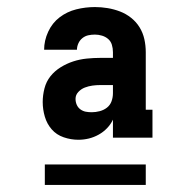

<svg xmlns="http://www.w3.org/2000/svg" viewBox="-20 -713 540 544"><path d="M202 -317Q181 -317 160.5 -324Q140 -331 126.5 -346.5Q113 -362 107 -382.5Q101 -403 101 -424Q101 -443 106 -462.5Q111 -482 123 -497Q135 -512 152 -522.5Q169 -533 187.5 -539Q206 -545 225.5 -547Q245 -549 264 -549H300V-565Q300 -576 297 -586Q294 -596 286.5 -602.5Q279 -609 269 -612Q259 -615 249 -615Q239 -615 230 -613Q221 -611 213.5 -605Q206 -599 202 -590Q198 -581 198 -572H105Q105 -598 116.5 -623Q128 -648 149 -664Q170 -680 196 -686.5Q222 -693 249 -693Q267 -693 285 -690Q303 -687 320 -680.5Q337 -674 351.5 -662.5Q366 -651 375.5 -635.5Q385 -620 389 -602Q393 -584 393 -565V-402H412V-323H300V-374Q294 -361 283.5 -350Q273 -339 259.5 -331.5Q246 -324 231.5 -320.5Q217 -317 202 -317ZM240 -395Q251 -395 262.5 -398Q274 -401 283 -408Q292 -415 296 -426Q300 -437 300 -449V-472H264Q253 -472 242 -470.5Q231 -469 220.5 -465Q210 -461 202 -452.5Q194 -444 194 -433Q194 -424 197.5 -416Q201 -408 208 -403Q215 -398 223 -396.5Q231 -395 240 -395ZM393 -189H107V-247H393Z"/></svg>

Font: Iosevka Curly Slab Heavy
Style: Regular
Weight: 900
Monospace: yes
Designer: Belleve Invis
Foundry: Belleve Invis
Version: Version 22.1.2; ttfautohint (v1.8.4)